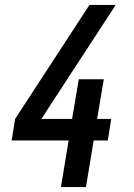

<svg xmlns="http://www.w3.org/2000/svg" viewBox="-20 -755 540 775"><path d="M226 0 257 -188H27L41 -275L341 -735H447L147 -275H271L298 -435H399L372 -275H429L415 -188H358L327 0Z"/></svg>

Font: Iosevka Semibold
Style: Italic
Weight: 600
Italic angle: -9°
Monospace: yes
Designer: Belleve Invis
Foundry: Belleve Invis
Version: Version 32.5.0; ttfautohint (v1.8.4)